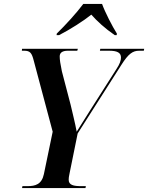

<svg xmlns="http://www.w3.org/2000/svg" viewBox="-20 -964 759 984"><path d="M271 -792 270 -784H283C341 -814 407 -856 448 -889C477 -856 517 -819 568 -784H578L579 -792C556 -828 518 -902 503 -944H407C372 -897 315 -835 271 -792ZM93 0H418L420 -10H396C358 -10 332 -15 332 -43C332 -50 333 -60 336 -73L378 -280L603 -633C638 -688 660 -704 693 -704H717L719 -714H494L492 -704H539C581 -704 600 -694 600 -669C600 -654 594 -636 576 -609L439 -394C413 -352 392 -320 373 -289C364 -338 352 -383 342 -427L297 -599C289 -638 286 -658 286 -675C286 -694 300 -704 328 -704H376L379 -714H93L92 -704H104C135 -704 143 -692 153 -653L250 -289L205 -72C194 -19 161 -10 121 -10H95Z"/></svg>

Font: Noto Serif Display SemiCondensed SemiBold
Style: Italic
Weight: 600
Width: 4
Italic angle: -12°
Designer: Monotype Design Team
Foundry: Monotype Imaging Inc.
Version: Version 2.009